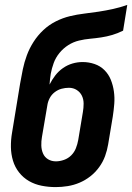

<svg xmlns="http://www.w3.org/2000/svg" viewBox="-20 -755 540 783"><path d="M207 8Q178 8 150 2.5Q122 -3 98.5 -16.5Q75 -30 58 -51.5Q41 -73 33 -99.5Q25 -126 24.5 -155Q24 -184 29 -213L62 -414Q67 -443 73 -472Q79 -501 89.5 -529.5Q100 -558 117 -584.5Q134 -611 157 -632.5Q180 -654 208 -668Q236 -682 265 -689Q294 -696 323.5 -699.5Q353 -703 382.5 -707.5Q412 -712 441.5 -718.5Q471 -725 499 -735L482 -630Q460 -619 438 -612.5Q416 -606 393 -602.5Q370 -599 347.5 -597Q325 -595 302 -589.5Q279 -584 258.5 -571Q238 -558 222.5 -539Q207 -520 199 -498Q191 -476 187 -454Q185 -443 184 -432Q183 -421 182 -410Q192 -430 205.5 -447.5Q219 -465 237 -477.5Q255 -490 275.5 -496Q296 -502 317 -502Q342 -502 365.5 -494Q389 -486 406 -469Q423 -452 432 -429.5Q441 -407 444.5 -382Q448 -357 446 -331.5Q444 -306 440 -280L421 -166Q417 -142 408.5 -118.5Q400 -95 384.5 -73.5Q369 -52 348.5 -36Q328 -20 304.5 -10Q281 0 256 4Q231 8 207 8ZM208 -97Q224 -97 241 -103Q258 -109 270.5 -121.5Q283 -134 289.5 -150.5Q296 -167 299 -184L318 -298Q321 -315 321 -332.5Q321 -350 314 -364.5Q307 -379 293 -388Q279 -397 261 -397Q246 -397 231 -393Q216 -389 203 -379Q190 -369 182.5 -354.5Q175 -340 173 -325L151 -196Q148 -179 148.5 -161.5Q149 -144 155.5 -129Q162 -114 176 -105.5Q190 -97 208 -97Z"/></svg>

Font: Iosevka Term Curly XBd Obl
Style: Regular
Weight: 800
Italic angle: -9°
Designer: Belleve Invis
Foundry: Belleve Invis
Version: Version 32.3.0